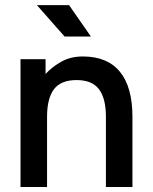

<svg xmlns="http://www.w3.org/2000/svg" viewBox="-20 -743 608 763"><path d="M400.9 0V-279.3Q400.9 -351.6 373.5 -388.2Q346.2 -424.8 284.2 -424.8Q221.7 -424.8 194.3 -388.2Q167 -351.6 167 -279.3V0H61.5V-507.8H161.1V-449.2Q188.5 -478.5 224.9 -498.5Q261.2 -518.6 309.1 -518.6Q407.2 -518.6 456.8 -457.5Q506.3 -396.5 506.3 -279.3V0ZM236.8 -597.7 126.5 -722.7H254.4L341.3 -597.7Z"/></svg>

Font: Giphurs Medium
Style: Regular
Weight: 500
Version: Version 0.920; ttfautohint (v1.8.4.7-5d5b)